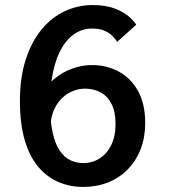

<svg xmlns="http://www.w3.org/2000/svg" viewBox="-20 -726 690 757"><path d="M307.5 11Q255 11 209.5 -8.8Q164 -28.5 130 -69.2Q96 -110 77.2 -174.5Q58.5 -239 58.5 -328Q58.5 -418.5 80.8 -489Q103 -559.5 142.5 -608Q182 -656.5 234 -681.2Q286 -706 345.5 -706Q397 -706 432.2 -692.5Q467.5 -679 488.2 -660.8Q509 -642.5 517 -628.5L442 -561Q436.5 -570 425 -582.5Q413.5 -595 393.8 -604.2Q374 -613.5 343.5 -613.5Q307.5 -613.5 277 -594.5Q246.5 -575.5 224.2 -538Q202 -500.5 189.8 -445Q177.5 -389.5 177.5 -316.5Q177.5 -250 187.2 -204.8Q197 -159.5 215 -132.8Q233 -106 257 -94.5Q281 -83 308.5 -83Q343.5 -83 372.5 -101.2Q401.5 -119.5 418.5 -154Q435.5 -188.5 435.5 -237.5Q435.5 -286.5 419.2 -317.2Q403 -348 375.8 -362.2Q348.5 -376.5 315.5 -376.5Q291.5 -376.5 268.5 -367.5Q245.5 -358.5 226.8 -341.2Q208 -324 195.8 -299.2Q183.5 -274.5 180 -243L112 -268.5Q119 -314.5 140.8 -351.5Q162.5 -388.5 194.2 -415Q226 -441.5 264.5 -455.5Q303 -469.5 343.5 -469.5Q400 -469.5 447.8 -444Q495.5 -418.5 524 -367.8Q552.5 -317 552.5 -241Q552.5 -185 534.8 -138.8Q517 -92.5 484.2 -58.8Q451.5 -25 406.8 -7Q362 11 307.5 11Z"/></svg>

Font: Trispace Thin Medium
Style: Regular
Weight: 500
Version: Version 1.210